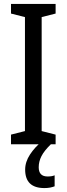

<svg xmlns="http://www.w3.org/2000/svg" viewBox="-20 -734 340 977"><path d="M263 0H36V-49L107 -67V-647L36 -665V-714H263V-665L192 -647V-67L263 -49ZM177 117Q177 164 222 164Q234 164 242.5 162.5Q251 161 258 158V214Q248 218 235 220.5Q222 223 206 223Q108 223 108 129Q108 90 132.5 52.5Q157 15 192 -13L239 0Q205 33 191 60.5Q177 88 177 117Z"/></svg>

Font: Noto Sans Thai Cond
Style: Regular
Weight: 400
Width: 3
Designer: Monotype Design Team
Foundry: Monotype Imaging Inc.
Version: Version 2.002; ttfautohint (v1.8.4.7-5d5b)